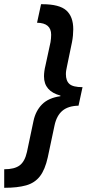

<svg xmlns="http://www.w3.org/2000/svg" viewBox="-79 -734 432 912"><path d="M-59 70Q-10 70 14.5 51.5Q39 33 49 -12L80 -159Q90 -207 120.5 -238Q151 -269 208 -277V-280Q130 -301 130 -371Q130 -395 137 -423L161 -534Q164 -553 164 -569Q164 -625 97 -626L116 -714H122Q203 -714 236 -684.5Q269 -655 269 -595Q269 -582 267.5 -565.5Q266 -549 263 -534L239 -418Q237 -409 235.5 -400Q234 -391 234 -382Q234 -350 251 -335Q268 -320 313 -320L294 -232Q245 -231 217.5 -208Q190 -185 180 -138L148 13Q135 72 110.5 103.5Q86 135 45 146.5Q4 158 -57 158H-59Z"/></svg>

Font: Noto Sans ExtraCondensed SemiBold
Style: Italic
Weight: 600
Width: 2
Italic angle: -12°
Designer: Monotype Design Team
Foundry: Monotype Imaging Inc.
Version: Version 2.013; ttfautohint (v1.8.4.7-5d5b)